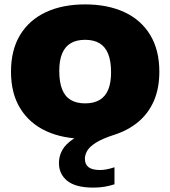

<svg xmlns="http://www.w3.org/2000/svg" viewBox="-20 -623 774 873"><path d="M404 230Q324.5 230 286.2 199.5Q248 169 248 118Q248 87 263 59.8Q278 32.5 313 9Q348 -14.5 409 -33.5L401 8H367Q265 8 189.2 -27.2Q113.5 -62.5 71.8 -130.5Q30 -198.5 30 -297Q30 -396 71.5 -464.2Q113 -532.5 188.8 -567.8Q264.5 -603 367 -603Q469.5 -603 545.5 -567.8Q621.5 -532.5 663 -464Q704.5 -395.5 704.5 -297Q704.5 -221.5 679.8 -164.5Q655 -107.5 608.8 -68.8Q562.5 -30 497.5 -9.5Q444 8 415.5 26.2Q387 44.5 376.5 62.8Q366 81 366 99Q366 123.5 382.2 136.8Q398.5 150 435 150Q448.5 150 464.8 147Q481 144 500.5 137.5V215Q480 221.5 457 225.8Q434 230 404 230ZM367 -153Q406.5 -153 432.8 -168.5Q459 -184 472 -215.2Q485 -246.5 485 -294Q485 -345 471.8 -378Q458.5 -411 432.2 -426.5Q406 -442 367 -442Q328.5 -442 302.5 -427Q276.5 -412 263 -380.8Q249.5 -349.5 249.5 -301Q249.5 -249.5 262.5 -216.8Q275.5 -184 301.8 -168.5Q328 -153 367 -153Z"/></svg>

Font: Encode Sans SC Black
Style: Regular
Weight: 900
Version: Version 3.002